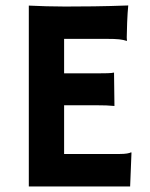

<svg xmlns="http://www.w3.org/2000/svg" viewBox="-20 -673 541 693"><path d="M84 0H449.7L454.6 -122.6L452.6 -123C446.3 -120.1 436 -117.2 410.6 -117.2H211.4V-293H332.5C353.5 -293 374 -292.5 393.1 -290.5L391.6 -411.1C381.8 -408.7 363.3 -408.2 327.1 -408.2H211.4V-532.7H365.2C405.8 -532.7 419.9 -530.8 437.5 -525.4L438.5 -526.9C438 -528.8 437.5 -533.7 437.5 -538.6C437.5 -559.1 439.5 -621.6 442.9 -653.3C352.5 -649.9 276.4 -649.4 214.8 -649.4C173.8 -649.4 119.1 -650.9 84 -652.8Z"/></svg>

Font: HammersmithOne
Style: Regular
Weight: 400
Designer: Nicole Fally
Foundry: Nicole Fally
Version: Version 1.003